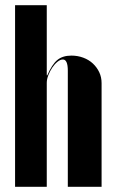

<svg xmlns="http://www.w3.org/2000/svg" viewBox="-20 -719 441 739"><path d="M162 -429Q180 -471 200.5 -488Q221 -505 255 -505Q279 -505 300.5 -497Q322 -489 337.5 -474.5Q353 -460 362 -441Q371 -422 371 -399V0H241V-447Q241 -490 222 -490Q212 -490 201 -481Q190 -472 181 -458.5Q172 -445 166 -429.5Q160 -414 160 -400V0H38V-699H160V-429Z"/></svg>

Font: Moniqa Black Display
Style: Regular
Weight: 900
Designer: Rajesh Rajput
Foundry: Rajesh Rajput
Version: Version 1.000